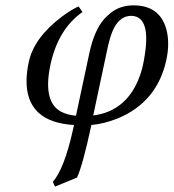

<svg xmlns="http://www.w3.org/2000/svg" viewBox="-20 -459 648 717"><path d="M514.2 -217.8Q551.8 -398.4 470.2 -399.9Q423.3 -399.9 398.9 -339.4Q388.7 -313 380.9 -275.9L328.1 -27.8Q447.3 -43 496.6 -161.1Q507.8 -188 514.2 -217.8ZM321.3 7.8Q289.1 157.7 267.6 204.1L185.5 237.8L177.2 220.2Q219.7 171.4 251.5 29.8Q253.9 18.6 256.3 7.8Q77.1 -2.9 79.1 -159.7Q79.6 -191.4 87.4 -227.1Q106.4 -317.4 210 -396Q245.1 -422.4 273.4 -435.1L288.1 -414.1Q197.3 -350.6 168.5 -217.8Q139.2 -80.1 207 -42.5Q230.5 -29.8 263.7 -26.9L313.5 -259.8Q332 -346.7 370.1 -389.2Q380.9 -400.4 393.6 -411.1Q429.2 -439 478.5 -439Q576.2 -439 601.1 -350.1Q614.7 -299.8 601.6 -236.8Q567.4 -77.1 418 -16.1Q368.7 3.4 321.3 7.8Z"/></svg>

Font: Linux Biolinum Slanted O
Style: Slanted
Weight: 400
Designer: Philipp H. Poll
Foundry: Philipp H. Poll
Version: Version 1.0.4